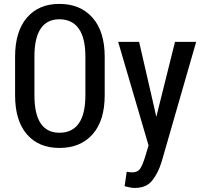

<svg xmlns="http://www.w3.org/2000/svg" viewBox="-20 -741 1028 975"><path d="M511.7 -257.3Q511.7 -128.4 450.2 -59.1Q388.7 10.3 281.7 10.3Q176.3 10.3 116.5 -59.1Q56.6 -128.4 56.6 -257.3V-452.6Q56.6 -581.1 116.5 -651.1Q176.3 -721.2 281.2 -721.2Q388.2 -721.2 450 -651.1Q511.7 -581.1 511.7 -452.6ZM413.6 -454.1Q413.6 -548.3 379.9 -595.7Q346.2 -643.1 281.2 -643.1Q218.8 -643.1 186.8 -595.7Q154.8 -548.3 154.8 -454.1V-257.3Q154.8 -161.6 186.8 -114.3Q218.8 -66.9 281.7 -66.9Q346.7 -66.9 380.1 -114.3Q413.6 -161.6 413.6 -257.3ZM766.1 -182.1 772.9 -150.4H774.4L868.7 -528.3H976.1L800.3 82Q783.7 136.2 753.7 174.8Q723.6 213.4 665 213.4Q652.3 213.4 639.9 210.9Q627.4 208.5 612.8 204.6L623.5 131.3Q628.9 132.3 637.5 133.3Q646 134.3 650.9 134.3Q678.7 134.3 691.4 116Q704.1 97.7 718.3 51.3L734.4 -2.4L580.1 -528.3H686.5Z"/></svg>

Font: Franco
Style: Regular
Weight: 400
Designer: Google
Version: Version 1.200311; 2013